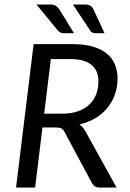

<svg xmlns="http://www.w3.org/2000/svg" viewBox="-20 -839 583 859"><path d="M51.8 0ZM169.9 -268.6 137.2 0H51.8L130.4 -641.6H303.2Q355.5 -641.6 393.8 -630.9Q432.1 -620.1 457 -599.9Q481.9 -579.6 493.9 -551.3Q505.9 -522.9 505.9 -487.8Q505.9 -449.2 493.9 -415.8Q481.9 -382.3 460 -355.7Q438 -329.1 406.5 -310.3Q375 -291.5 335.4 -282.2Q350.6 -271.5 360.4 -254.9L501.5 0H424.8Q402.3 0 392.1 -18.6L269 -248Q263.7 -259.3 255.6 -263.9Q247.6 -268.6 230.5 -268.6ZM207.5 -574.7 177.7 -330.6H261.2Q299.8 -330.6 329.6 -341.3Q359.4 -352.1 379.6 -371.3Q399.9 -390.6 410.2 -417Q420.4 -443.4 420.4 -474.6Q420.4 -523.4 388.9 -549.1Q357.4 -574.7 294.9 -574.7ZM360.4 -818.8Q375 -818.8 383.8 -813.5Q392.6 -808.1 397.5 -798.3L447.8 -690.4H408.2Q398.4 -690.4 392.6 -693.6Q386.7 -696.8 382.3 -704.1L306.2 -818.8ZM205.6 -818.8Q220.7 -818.8 229.2 -813.5Q237.8 -808.1 244.6 -798.3L311 -690.4H267.1Q257.3 -690.4 250.5 -693.6Q243.7 -696.8 237.8 -703.6L143.1 -818.8Z"/></svg>

Font: Carlito
Style: Italic
Weight: 400
Italic angle: -7°
Designer: Lukasz Dziedzic
Foundry: tyPoland Lukasz Dziedzic
Version: Version 1.104